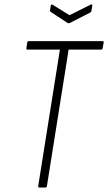

<svg xmlns="http://www.w3.org/2000/svg" viewBox="-20 -839 484 859"><path d="M157 0Q150 0 151 -7L248 -617H102Q97 -617 98 -624L102 -649Q103 -655 109 -655H438Q445 -655 444 -649L439 -623Q438 -617 432 -617H287L190 -7Q189 0 183 0ZM385 -818Q394 -822 393 -814L389 -790Q388 -787 387 -785.5Q386 -784 382 -782L292 -736Q287 -734 283 -736L208 -785Q206 -787 204.5 -788.5Q203 -790 204 -794L207 -813Q208 -821 215 -818L291 -771Z"/></svg>

Font: Sofia Sans Condensed ExtraLight
Style: Italic
Weight: 250
Italic angle: -9°
Version: Version 4.100